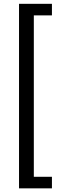

<svg xmlns="http://www.w3.org/2000/svg" viewBox="-20 -851 314 1020"><path d="M255.9 -769.3V-830.7H81.1V149.6H255.9V88.2H167.3H159.7V80.6V-761.7V-769.3H167.3Z"/></svg>

Font: Vazir FD Light
Style: Regular
Weight: 300
Foundry: DejaVu fonts team - Redesigned by Saber Rastikerdar
Version: Version 21.10;October 20, 2019;FontCreator 12.0.0.2547 64-bi